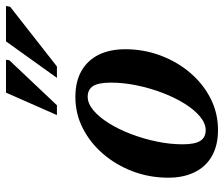

<svg xmlns="http://www.w3.org/2000/svg" viewBox="-72 -644 729 624"><g transform="rotate(-90 292.0 -332.5)"><path d="M288.5 -451.5Q338.5 -451.5 373 -431.8Q407.5 -412 425.5 -375.8Q443.5 -339.5 443.5 -289.5Q443.5 -229 423 -174.5Q402.5 -120 366.5 -78Q330.5 -36 283.2 -12Q236 12 181 12Q131.5 12 96.8 -7.5Q62 -27 44 -63.5Q26 -100 26 -149.5Q26 -210.5 46.5 -264.8Q67 -319 103 -361Q139 -403 186.2 -427.2Q233.5 -451.5 288.5 -451.5ZM180.5 -28Q202.5 -28 224.8 -46.5Q247 -65 266.8 -96.8Q286.5 -128.5 301.8 -168.5Q317 -208.5 326 -251.8Q335 -295 335 -336Q335 -376.5 323.8 -394Q312.5 -411.5 289 -411.5Q267 -411.5 244.8 -392.8Q222.5 -374 202.8 -342.2Q183 -310.5 167.8 -270.5Q152.5 -230.5 143.5 -187.2Q134.5 -144 134.5 -103Q134.5 -63 145.8 -45.5Q157 -28 180.5 -28ZM350.5 -511.5 469 -677H584L581.5 -663.5L387.5 -511.5ZM229.5 -511.5 302.5 -677H409.5L407.5 -666L261.5 -511.5Z"/></g></svg>

Font: Newsreader 24pt SemiBold
Style: Italic
Weight: 600
Italic angle: -17°
Designer: Hugues Gentile
Foundry: Production Type
Version: Version 1.003